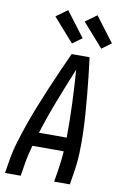

<svg xmlns="http://www.w3.org/2000/svg" viewBox="-104 -1038 709 1097"><g transform="rotate(10 250.0 -489.5)"><path d="M6 0 18 -74Q27 -130 44 -186Q61 -242 80.5 -297.5Q100 -353 122 -408Q144 -463 167 -517.5Q190 -572 214 -626.5Q238 -681 263 -735H367Q374 -681 380 -626.5Q386 -572 391 -517.5Q396 -463 400 -408Q404 -353 405.5 -297.5Q407 -242 405 -186Q403 -130 394 -74L382 0H291L303 -74Q307 -100 310 -127Q313 -154 315 -180H133Q126 -154 119.5 -127Q113 -100 109 -74L97 0ZM157 -260H318Q319 -359 315 -457Q311 -555 304 -652Q264 -555 226 -457Q188 -359 157 -260ZM424 -795 304 -931 370 -979 479 -835ZM254 -795 134 -931 200 -979 309 -835Z"/></g></svg>

Font: Iosevka Term Curly Medium
Style: Italic
Weight: 500
Italic angle: -9°
Designer: Belleve Invis
Foundry: Belleve Invis
Version: Version 32.3.0